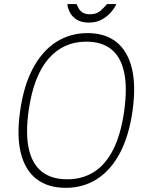

<svg xmlns="http://www.w3.org/2000/svg" viewBox="-20 -892 704 922"><path d="M295.5 10Q210.5 10 155.8 -32Q101 -74 80.2 -156Q59.5 -238 76.5 -358Q93.5 -480 138 -563.5Q182.5 -647 249.2 -690Q316 -733 400.5 -733Q484.5 -733 538.5 -690.5Q592.5 -648 613 -564.8Q633.5 -481.5 616.5 -360Q599.5 -239.5 555.8 -157Q512 -74.5 445.8 -32.2Q379.5 10 295.5 10ZM302.5 -31Q376.5 -31 432.5 -67Q488.5 -103 524.8 -176Q561 -249 576.5 -360Q592 -471.5 576 -545.2Q560 -619 514.2 -655.5Q468.5 -692 394.5 -692Q283.5 -692 212.2 -609.2Q141 -526.5 117.5 -360Q102 -249.5 118.5 -176.5Q135 -103.5 181.5 -67.2Q228 -31 302.5 -31ZM406.5 -783.5Q371 -783.5 348.8 -797.5Q326.5 -811.5 315.8 -832Q305 -852.5 303.5 -872.5H347.5Q350.5 -865.5 356.5 -853.8Q362.5 -842 375.5 -832.8Q388.5 -823.5 412.5 -823.5Q444 -823.5 463.5 -841Q483 -858.5 493.5 -872.5H538.5Q531.5 -855.5 514.2 -834.8Q497 -814 470 -798.8Q443 -783.5 406.5 -783.5Z"/></svg>

Font: Public Sans Thin Thin
Style: Italic
Weight: 250
Italic angle: -8°
Version: Version 2.001